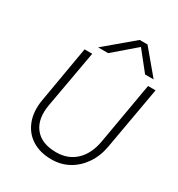

<svg xmlns="http://www.w3.org/2000/svg" viewBox="-201 -990 1047 1129"><g transform="rotate(30 322.5 -426.0)"><path d="M416 -860H469L603 -700H545L443 -828L294 -700H226ZM163 -650H215L146 -264Q127 -161 173.5 -101.5Q220 -42 320 -42Q400 -42 452.5 -91.5Q505 -141 521 -231L594 -650H645L570 -226Q558 -156 522 -103Q486 -50 433.5 -21Q381 8 317 8Q239 8 184.5 -26.5Q130 -61 106.5 -123.5Q83 -186 97 -268Z"/></g></svg>

Font: Overused Grotesk Light
Style: Italic
Weight: 300
Italic angle: -10°
Version: Version 0.003